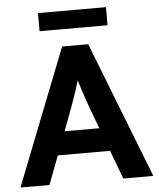

<svg xmlns="http://www.w3.org/2000/svg" viewBox="-59 -931 813 982"><g transform="rotate(-5 348.0 -440.5)"><path d="M6 0 281 -700H415L688 0H534L393 -377Q387 -393 378.5 -418Q370 -443 361 -471Q352 -499 344 -524.5Q336 -550 332 -567H359Q353 -545 345.5 -520.5Q338 -496 330 -470.5Q322 -445 313 -421Q304 -397 296 -374L155 0ZM134 -147 183 -267H504L554 -147ZM173 -788V-881H522V-788Z"/></g></svg>

Font: Our Lexend SemiBold
Style: Regular
Weight: 600
Designer: Bonnie Shaver-Troup, Thomas Jockin
Foundry: Lexend
Version: Version 1.007